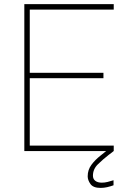

<svg xmlns="http://www.w3.org/2000/svg" viewBox="-20 -731 609 929"><path d="M530.3 0H106.9V-26.4H530.3ZM124 0H97.7V-710.9H124ZM480.5 -352.5H106.9V-378.9H480.5ZM530.3 -684.6H106.9V-710.9H530.3ZM466.3 178.2Q431.2 178.2 417.7 159.4Q404.3 140.6 404.3 122.1Q404.3 90.8 422.4 66.4Q440.4 42 466.6 21.7Q492.7 1.5 516.1 -18.1L529.8 0Q523.9 4.9 518.1 9.3Q512.2 13.7 506.3 18.1Q477.5 40.5 453.6 64Q429.7 87.4 429.7 119.1Q429.7 135.3 441.2 144Q452.6 152.8 472.7 152.8Q486.3 152.8 500.2 149.4Q514.2 146 529.3 141.1V165.5Q514.2 170.9 498.5 174.6Q482.9 178.2 466.3 178.2Z"/></svg>

Font: Heebo Thin
Style: Regular
Weight: 250
Designer: Oded Ezer
Foundry: Ezer Type House
Version: Version 3.100